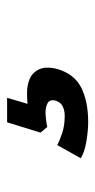

<svg xmlns="http://www.w3.org/2000/svg" viewBox="116 -176 268 540"><g transform="rotate(-90 250.0 94.0)"><path d="M176 208Q153 208 122.5 203Q92 198 75 187L112 121Q125 128 146 135Q167 142 194 142Q210 142 221.5 136Q233 130 237 116Q241 100 230 94Q219 88 204 88Q198 88 184 89.5Q170 91 163 93L147 74L176 -20H245L220 64L194 44Q203 40 220.5 38Q238 36 259 36Q280 36 298 43.5Q316 51 325 70Q334 89 326 121Q312 169 273.5 188.5Q235 208 176 208Z"/></g></svg>

Font: Nunito Sans 7pt Condensed Black
Style: Italic
Weight: 900
Width: 3
Italic angle: -9°
Designer: Vernon Adams
Foundry: Vernon Adams
Version: Version 3.101;gftools[0.9.27]